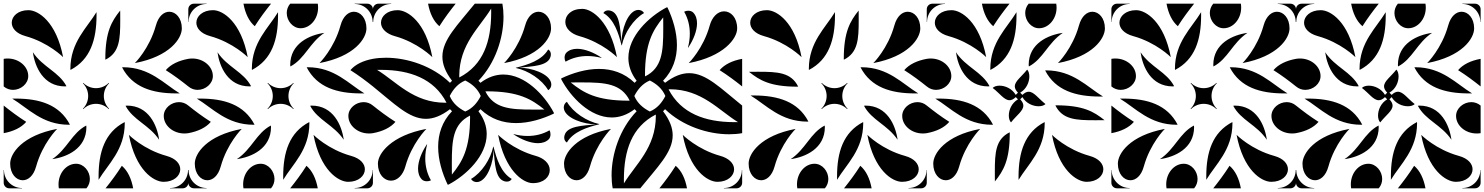

<svg xmlns="http://www.w3.org/2000/svg" viewBox="-20 -1020 8040 1040"><path d="M361.2 -647.1 361.7 -641.2C470.3 -697.4 502.5 -806.6 502.9 -935.4C502.9 -942.1 502.9 -947.8 502.8 -954.5C450.6 -868.5 361.5 -791.7 361.2 -647.1ZM550.5 -702.4 551 -696.6C627.6 -734.5 631.3 -807.8 631.3 -910.6C631.3 -921.3 631.2 -932.4 631.2 -943.7C631.2 -950.1 631.2 -956.4 631 -962.9C584.1 -904.5 550.8 -847 550.5 -702.4ZM263 -158C342 -169 448 -215 448 -332L447 -340C369 -299.2 344 -212 263 -158ZM297 -21.5C297 -14.5 297.5 -7.3 298.7 0H448.2C461.2 -15.4 466.8 -33.1 466.8 -50.5C466.8 -92.7 433.8 -133 392 -133C340 -133 297 -82.6 297 -21.5ZM514 -46C566 -132 655.5 -208.3 655.8 -352.9L655.3 -358.8C546.7 -302.6 514 -194 514 -65ZM551.8 0H701.3C691.8 -52.2 671.3 -95.5 640 -122C611.3 -76.7 581.1 -36.6 551.8 0ZM660 -447C700.8 -369 788 -344 842 -263C831 -342 785 -448 668 -448ZM867 -392C867 -340 917.4 -297 978.5 -297C985.6 -297 992.7 -297.5 1000 -298.7V-448.2C984.7 -461.2 966.9 -466.8 949.5 -466.8C907.3 -466.8 867 -433.8 867 -392ZM641.2 -655.3C697.4 -546.7 806 -514 935 -514H954C868 -566 791.7 -655.5 647.1 -655.8ZM878 -640C923.3 -611.3 963.4 -581.1 1000 -551.8V-701.3C947.8 -691.8 904.5 -671.3 878 -640ZM158 -737C169 -658 215 -552 332 -552L340 -553C299.2 -631 212 -656 158 -737ZM0 -551.8C15.4 -538.8 33.1 -533.2 50.5 -533.2C92.7 -533.2 133 -566.2 133 -608C133 -660 82.6 -703.1 21.5 -703.1C14.4 -703.1 7.3 -702.5 0 -701.3ZM46 -486C132 -434 208.3 -344.5 352.9 -344.2L358.8 -344.7C302.6 -453.3 194 -486 65 -486ZM0 -298.7C52.2 -308.2 95.5 -328.7 122 -360C76.7 -388.7 36.6 -418.9 0 -448.2ZM678.2 -289.5C714.2 -99.5 811.6 -35.1 866.2 -35.1C922.5 -35.1 956.4 -68.1 956.4 -103C956.4 -131.5 933.8 -161.3 882.2 -175.5C756.5 -210.2 678.2 -289.5 678.2 -289.5ZM901.2 0H970C986.6 0 1000 -13.4 1000 -30V-98.8H998.5C998.5 -45.1 954.9 -1.5 901.2 -1.5ZM429.1 -431.2 431.2 -429.1C450.2 -448.1 475.1 -457.6 500 -457.6C524.9 -457.6 549.8 -448.1 568.8 -429.1L570.9 -431.2C551.9 -450.2 542.4 -475.1 542.4 -500C542.4 -524.9 551.9 -549.8 570.9 -568.8L568.8 -570.9C549.8 -551.9 524.9 -542.4 500 -542.4C475.1 -542.4 450.2 -551.9 431.2 -570.9L429.1 -568.8C448.1 -549.8 457.6 -524.9 457.6 -500C457.6 -475.1 448.1 -450.2 429.1 -431.2ZM35.1 -133.8C35.1 -77.5 68.1 -43.6 103 -43.6C131.5 -43.6 161.3 -66.3 175.5 -117.8C210.2 -243.5 289.5 -321.8 289.5 -321.8C99.5 -285.8 35.1 -188.4 35.1 -133.8ZM0 -30C0 -13.4 13.4 0 30 0H98.8V-1.5C45.1 -1.5 1.5 -45.1 1.5 -98.8H0ZM43.6 -897C43.6 -868.5 66.2 -838.7 117.8 -824.5C243.4 -789.8 321.8 -710.5 321.8 -710.5C285.8 -900.5 188.4 -964.9 133.8 -964.9C77.5 -964.9 43.6 -931.9 43.6 -897ZM710.5 -678.3C900.5 -714.3 964.9 -811.6 964.9 -866.2C964.9 -922.5 931.9 -956.4 897 -956.4C868.5 -956.4 838.7 -933.8 824.5 -882.3C789.8 -756.6 710.5 -678.3 710.5 -678.3Z M1035.1 -133.8C1035.1 -77.5 1068.1 -43.6 1103 -43.6C1131.5 -43.6 1161.3 -66.3 1175.5 -117.8C1210.2 -243.5 1289.5 -321.8 1289.5 -321.8C1099.5 -285.8 1035.1 -188.4 1035.1 -133.8ZM1000 -30C1000 -13.4 1013.4 0 1030 0H1098.8V-1.5C1045.1 -1.5 1001.5 -45.1 1001.5 -98.8H1000ZM1043.6 -897C1043.6 -868.5 1066.2 -838.7 1117.8 -824.5C1243.4 -789.8 1321.8 -710.5 1321.8 -710.5C1285.8 -900.5 1188.4 -964.9 1133.8 -964.9C1077.5 -964.9 1043.6 -931.9 1043.6 -897ZM1000 -901.3H1001.5C1001.5 -954.9 1045.1 -998.5 1098.8 -998.5V-1000H1030C1013.4 -1000 1000 -986.6 1000 -970ZM1710.5 -678.3C1900.5 -714.3 1964.9 -811.6 1964.9 -866.2C1964.9 -922.5 1931.9 -956.4 1897 -956.4C1868.5 -956.4 1838.7 -933.8 1824.5 -882.3C1789.8 -756.6 1710.5 -678.3 1710.5 -678.3ZM1901.2 -998.5C1954.9 -998.5 1998.5 -954.9 1998.5 -901.3H2000V-970C2000 -986.6 1986.6 -1000 1970 -1000H1901.2ZM1678.2 -289.5C1714.2 -99.5 1811.6 -35.1 1866.2 -35.1C1922.5 -35.1 1956.4 -68.1 1956.4 -103C1956.4 -131.5 1933.8 -161.3 1882.2 -175.5C1756.5 -210.2 1678.2 -289.5 1678.2 -289.5ZM1901.2 0H1970C1986.6 0 2000 -13.4 2000 -30V-98.8H1998.5C1998.5 -45.1 1954.9 -1.5 1901.2 -1.5ZM1158 -737C1169 -658 1215 -552 1332 -552L1340 -553C1299.2 -631 1212 -656 1158 -737ZM1000 -551.8C1015.4 -538.8 1033.1 -533.2 1050.5 -533.2C1092.7 -533.2 1133 -566.2 1133 -608C1133 -660 1082.6 -703.1 1021.5 -703.1C1014.4 -703.1 1007.3 -702.5 1000 -701.3ZM1046 -486C1132 -434 1208.3 -344.5 1352.9 -344.2L1358.8 -344.7C1302.6 -453.3 1194 -486 1065 -486ZM1000 -298.7C1052.2 -308.2 1095.5 -328.7 1122 -360C1076.7 -388.7 1036.6 -418.9 1000 -448.2ZM1660 -447C1700.8 -369 1788 -344 1842 -263C1831 -342 1785 -448 1668 -448ZM1867 -392C1867 -340 1917.4 -297 1978.5 -297C1985.6 -297 1992.7 -297.5 2000 -298.7V-448.2C1984.7 -461.2 1966.9 -466.8 1949.5 -466.8C1907.3 -466.8 1867 -433.8 1867 -392ZM1641.2 -655.3C1697.4 -546.7 1806 -514 1935 -514H1954C1868 -566 1791.7 -655.5 1647.1 -655.8ZM1878 -640C1923.3 -611.4 1963.4 -581.1 2000 -551.8V-701.3C1947.8 -691.8 1904.5 -671.3 1878 -640ZM1552 -668 1553 -660C1631 -700.8 1656 -788 1737 -842C1658 -831 1552 -785 1552 -668ZM1533.2 -949.5C1533.2 -907.3 1566.2 -867 1608 -867C1660 -867 1703 -917.4 1703 -978.5C1703 -985.6 1702.5 -992.7 1701.3 -1000H1551.8C1538.8 -984.7 1533.2 -966.9 1533.2 -949.5ZM1344.2 -647.1 1344.7 -641.2C1453.3 -697.4 1486 -806 1486 -935V-954C1434 -868 1344.5 -791.7 1344.2 -647.1ZM1298.7 -1000C1308.2 -947.8 1328.7 -904.5 1360 -878C1388.6 -923.3 1418.9 -963.4 1448.2 -1000ZM1263 -158C1342 -169 1448 -215 1448 -332L1447 -340C1369 -299.2 1344 -212 1263 -158ZM1297 -21.5C1297 -14.5 1297.5 -7.3 1298.7 0H1448.2C1461.2 -15.4 1466.8 -33.1 1466.8 -50.5C1466.8 -92.7 1433.8 -133 1392 -133C1340 -133 1297 -82.6 1297 -21.5ZM1514 -46C1566 -132 1655.5 -208.3 1655.8 -352.9L1655.3 -358.8C1546.7 -302.6 1514 -194 1514 -65ZM1551.8 0H1701.3C1691.8 -52.2 1671.3 -95.5 1640 -122C1611.3 -76.7 1581.1 -36.6 1551.8 0ZM1429.1 -431.2 1431.2 -429.1C1450.2 -448.1 1475.1 -457.6 1500 -457.6C1524.9 -457.6 1549.8 -448.1 1568.8 -429.1L1570.9 -431.2C1551.9 -450.2 1542.4 -475.1 1542.4 -500C1542.4 -524.9 1551.9 -549.8 1570.9 -568.8L1568.8 -570.9C1549.8 -551.9 1524.9 -542.4 1500 -542.4C1475.1 -542.4 1450.2 -551.9 1431.2 -570.9L1429.1 -568.8C1448.1 -549.8 1457.6 -524.9 1457.6 -500C1457.6 -475.1 1448.1 -450.2 1429.1 -431.2Z M2416.2 -499.5V-500.5C2435.1 -537.2 2460.6 -567.2 2499.5 -583.8H2500.5C2537.2 -564.9 2567.2 -539.4 2583.8 -500.5V-499.5C2564.9 -462.8 2539.4 -432.8 2500.5 -416.2H2499.5C2462.8 -435.1 2432.8 -460.6 2416.2 -499.5ZM2027 -134C2027 -74.9 2061.4 -41.4 2097.9 -41.4C2134.7 -41.4 2163.6 -74.7 2175.5 -117.8C2210.2 -243.4 2289.5 -321.8 2289.5 -321.8C2099.5 -285.8 2027 -189 2027 -134ZM2710.5 -678.2C2900.5 -714.2 2964.9 -811.6 2964.9 -866.2C2964.9 -922.5 2931.9 -956.4 2897 -956.4C2868.5 -956.4 2838.7 -933.8 2824.5 -882.2C2789.8 -756.5 2710.5 -678.2 2710.5 -678.2ZM2298.7 -1000C2308.2 -947.8 2328.7 -904.5 2360 -878C2388.6 -923.3 2418.9 -963.4 2448.2 -1000ZM2467.5 -607.5C2467.9 -781 2577.8 -870.3 2640.4 -973.4L2640.6 -950.5C2640.1 -795.9 2598.4 -668 2468.1 -600.5ZM2000 -298.7C2052.2 -308.2 2095.5 -328.7 2122 -360C2076.7 -388.6 2036.6 -418.9 2000 -448.2ZM2022.6 -641.4 2045.5 -641.6C2200.1 -641.1 2331 -594.4 2398.5 -464.1L2391.5 -463.5C2217.9 -463.9 2125.7 -578.8 2022.6 -641.4ZM2043.6 -897C2043.6 -862.6 2076.2 -835.9 2117.8 -824.5C2243.4 -789.8 2321.8 -710.5 2321.8 -710.5C2285.8 -900.5 2188.4 -964.9 2133.8 -964.9C2077.5 -964.9 2043.6 -931.9 2043.6 -897ZM2000 -901.2H2001.5C2001.5 -954.9 2045.1 -998.5 2098.8 -998.5V-1000H2030C2013.4 -1000 2000 -986.6 2000 -970ZM2678.2 -289.5C2714.2 -99.5 2811 -28 2866 -28C2926.3 -28 2957.9 -62.4 2957.9 -98.8C2957.9 -135.2 2924.9 -163.8 2882.2 -175.5C2756.5 -210.2 2678.2 -289.5 2678.2 -289.5ZM2609.2 -524.8 2616.2 -525.4C2789.8 -525 2858.7 -483 2928.7 -426.7C2921 -426.5 2913.4 -426.5 2905.8 -426.5C2892.2 -426.5 2878.9 -426.4 2866 -426.4C2742.7 -426.4 2654.8 -432.8 2609.2 -524.8ZM2761.8 -292.3C2804.8 -263.4 2853.7 -244.4 2893.9 -244.4C2917.3 -244.4 2937.7 -250.9 2952.4 -265.5C2958.7 -271.9 2961.9 -282.1 2961.9 -292.4C2961.9 -300.2 2960.1 -308 2956.5 -314.2C2920.2 -293.2 2879.5 -283.5 2837.9 -283.5C2812.8 -283.5 2787.3 -287 2762.2 -293.7ZM2427.4 -137C2427.4 -260.3 2433.8 -348.2 2525.8 -393.8L2526.3 -386.8C2526 -213.3 2484 -144.3 2427.7 -74.3C2427.5 -82 2427.5 -89.6 2427.5 -97.2C2427.5 -110.9 2427.4 -124.1 2427.4 -137ZM2244.4 -106.1C2244.4 -82.7 2250.9 -62.3 2265.5 -47.6C2271.9 -41.3 2282.1 -38.1 2292.4 -38.1C2300.1 -38.1 2308 -39.9 2314.2 -43.5C2293.2 -79.8 2283.5 -120.5 2283.5 -162.1C2283.5 -187.2 2287 -212.7 2293.7 -237.8L2292.3 -238.2C2263.4 -195.2 2244.4 -146.4 2244.4 -106.1ZM2000 -551.8C2114.6 -459.8 2194.4 -376.3 2287 -376.3C2326.9 -376.3 2369.1 -391.7 2417.5 -428.5L2428.5 -417.5C2373.9 -360.9 2353.3 -293.2 2353.3 -224.6C2353.3 -153.6 2375.4 -81.7 2404.7 -20H2409.2C2506.6 -71.2 2616.3 -176.7 2616.3 -293.5C2616.3 -334.1 2603.1 -376 2571.5 -417.5L2582.5 -428.5C2639.1 -373.9 2706.8 -353.3 2775.4 -353.3C2846.4 -353.3 2918.3 -375.4 2980 -404.7V-409.2C2928.8 -506.6 2823.3 -616.3 2706.5 -616.3C2665.9 -616.3 2624 -603.1 2582.5 -571.5L2571.5 -582.5C2663 -677.4 2707.3 -814.1 2707.3 -929.6C2707.3 -954.3 2705.3 -977.9 2701.3 -1000H2551.8C2459.8 -885.4 2376.3 -805.7 2376.3 -713C2376.3 -673.1 2391.7 -630.9 2428.5 -582.5L2417.5 -571.5C2322.6 -663 2185.9 -707.3 2070.4 -707.3C2045.8 -707.3 2022.1 -705.3 2000 -701.3ZM2774.2 -651.8C2841 -637.9 2915.7 -589.6 2949.3 -531.4C2960.6 -537.9 2966.3 -550.1 2966.3 -562.4C2966.3 -565.7 2965.9 -569.1 2965 -572.4C2951.7 -622.2 2859.1 -652.5 2792.4 -653.7C2865.5 -660.9 2948.5 -662.5 2962 -713C2963.2 -717.2 2963.8 -721.5 2963.8 -725.6C2963.8 -736.3 2959.6 -746 2949.3 -752C2915.7 -693.7 2839.4 -669.2 2774.6 -653.3ZM2531.4 -50.7C2537.9 -39.4 2550.1 -33.7 2562.3 -33.7C2565.7 -33.7 2569.1 -34.1 2572.4 -35C2622.2 -48.3 2652.5 -140.9 2653.7 -207.6C2660.9 -134.5 2662.5 -51.5 2713 -38C2717.2 -36.8 2721.5 -36.2 2725.6 -36.2C2736.3 -36.2 2746 -40.4 2752 -50.7C2693.7 -84.4 2669.2 -160.6 2653.3 -225.4L2651.8 -225.8C2637.9 -159 2589.6 -84.4 2531.4 -50.7Z M3416.2 -499.5V-500.5C3435.1 -537.2 3460.6 -567.2 3499.5 -583.8H3500.5C3537.2 -564.9 3567.2 -539.4 3583.8 -500.5V-499.5C3564.9 -462.8 3539.4 -432.8 3500.5 -416.2H3499.5C3462.8 -435.1 3432.8 -460.6 3416.2 -499.5ZM3710.5 -678.2C3900.5 -714.2 3973 -811 3973 -866C3973 -925.1 3938.6 -958.6 3902.1 -958.6C3865.3 -958.6 3836.3 -925.3 3824.5 -882.2C3789.8 -756.5 3710.5 -678.2 3710.5 -678.2ZM3035.1 -133.8C3035.1 -77.5 3068.1 -43.6 3103 -43.6C3131.5 -43.6 3161.3 -66.2 3175.5 -117.8C3210.2 -243.4 3289.5 -321.8 3289.5 -321.8C3099.5 -285.8 3035.1 -188.4 3035.1 -133.8ZM3551.8 0H3701.3C3691.8 -52.2 3671.3 -95.5 3640 -122C3611.4 -76.7 3581.1 -36.6 3551.8 0ZM3359.4 -49.5C3359.9 -204.1 3401.6 -332 3531.9 -399.5L3532.5 -392.5C3532.1 -218.9 3422.2 -129.7 3359.6 -26.6ZM3878 -640C3923.3 -611.3 3963.4 -581.1 4000 -551.8V-701.3C3947.8 -691.8 3904.5 -671.3 3878 -640ZM3601.5 -535.8 3608.5 -536.5C3782.1 -536.1 3874.3 -421.1 3977.4 -358.6L3954.5 -358.4C3799.9 -358.9 3669 -405.6 3601.5 -535.8ZM3678.3 -289.5C3714.3 -99.5 3811.6 -35.1 3866.2 -35.1C3922.5 -35.1 3956.4 -68.1 3956.4 -103C3956.4 -137.4 3923.8 -164.1 3882.3 -175.5C3756.6 -210.2 3678.3 -289.5 3678.3 -289.5ZM3901.3 0H3970C3986.6 0 4000 -13.4 4000 -30V-98.8H3998.5C3998.5 -45.1 3954.9 -1.5 3901.3 -1.5ZM3042.1 -901.2C3042.1 -864.8 3075.1 -836.2 3117.8 -824.5C3243.5 -789.8 3321.8 -710.5 3321.8 -710.5C3285.8 -900.5 3189 -972 3134 -972C3073.7 -972 3042.1 -937.6 3042.1 -901.2ZM3071.3 -573.3C3079 -573.5 3086.6 -573.5 3094.2 -573.5C3107.9 -573.5 3121.1 -573.6 3134 -573.6C3257.3 -573.6 3345.2 -567.2 3390.8 -475.2L3383.8 -474.6C3210.3 -475 3141.3 -517 3071.3 -573.3ZM3038.1 -707.6C3038.1 -699.8 3039.9 -692 3043.5 -685.8C3079.8 -706.8 3120.5 -716.5 3162.1 -716.5C3187.2 -716.5 3212.7 -713 3237.8 -706.3L3238.2 -707.7C3195.2 -736.6 3146.4 -755.6 3106.1 -755.6C3082.7 -755.6 3062.3 -749.1 3047.6 -734.5C3041.3 -728.1 3038.1 -717.9 3038.1 -707.6ZM3473.7 -613.2C3474 -786.8 3516 -855.7 3572.3 -925.7C3572.5 -918 3572.5 -910.4 3572.5 -902.8C3572.5 -889.2 3572.6 -875.9 3572.6 -863C3572.6 -739.7 3566.2 -651.8 3474.3 -606.2ZM3685.8 -956.5C3706.8 -920.2 3716.5 -879.5 3716.5 -837.9C3716.5 -812.8 3713 -787.3 3706.3 -762.2L3707.7 -761.8C3736.6 -804.8 3755.6 -853.7 3755.6 -893.9C3755.6 -917.3 3749.1 -937.7 3734.5 -952.4C3728.1 -958.7 3717.9 -961.9 3707.6 -961.9C3699.9 -961.9 3692 -960.1 3685.8 -956.5ZM3020 -590.8C3071.2 -493.4 3176.7 -383.7 3293.5 -383.7C3334.1 -383.7 3376 -396.9 3417.5 -428.5L3428.5 -417.5C3337 -322.6 3292.7 -185.9 3292.7 -70.4C3292.7 -45.8 3294.7 -22.1 3298.7 0H3448.2C3540.2 -114.6 3623.7 -194.3 3623.7 -287C3623.7 -326.9 3608.3 -369.1 3571.5 -417.5L3582.5 -428.5C3677.4 -337 3814.1 -292.7 3929.6 -292.7C3954.3 -292.7 3977.9 -294.7 4000 -298.7V-448.2C3885.4 -540.2 3805.6 -623.7 3713 -623.7C3673.1 -623.7 3630.9 -608.3 3582.5 -571.5L3571.5 -582.5C3626.1 -639.1 3646.7 -706.8 3646.7 -775.4C3646.7 -846.4 3624.6 -918.3 3595.3 -980H3590.8C3493.4 -928.8 3383.7 -823.3 3383.7 -706.5C3383.7 -665.9 3396.9 -624 3428.5 -582.5L3417.5 -571.5C3360.9 -626.1 3293.2 -646.7 3224.6 -646.7C3153.6 -646.7 3081.7 -624.6 3020 -595.3ZM3033.7 -437.6C3033.7 -434.3 3034.1 -430.9 3035 -427.6C3048.3 -377.8 3141 -347.5 3207.6 -346.3C3134.5 -339.1 3051.5 -337.5 3038 -287C3036.8 -282.8 3036.2 -278.5 3036.2 -274.4C3036.2 -263.7 3040.4 -254 3050.7 -248.1C3084.4 -306.3 3160.6 -330.9 3225.4 -346.7L3225.8 -348.2C3159 -362.1 3084.4 -410.4 3050.7 -468.6C3039.4 -462.1 3033.7 -449.9 3033.7 -437.6ZM3248.1 -949.3C3306.3 -915.7 3330.9 -839.4 3346.7 -774.6L3348.2 -774.2C3362.1 -841 3410.4 -915.7 3468.6 -949.3C3462.1 -960.6 3449.9 -966.3 3437.7 -966.3C3434.3 -966.3 3430.9 -965.9 3427.6 -965C3377.8 -951.7 3347.5 -859 3346.3 -792.4C3339.1 -865.5 3337.5 -948.5 3287 -962C3282.8 -963.2 3278.5 -963.8 3274.4 -963.8C3263.7 -963.8 3254 -959.6 3248.1 -949.3Z M4361.2 -647.1 4361.7 -641.2C4470.3 -697.4 4502.5 -806.6 4502.9 -935.4C4502.9 -942.1 4502.9 -947.8 4502.8 -954.5C4450.6 -868.5 4361.5 -791.7 4361.2 -647.1ZM4550.5 -702.4 4551 -696.6C4627.6 -734.5 4631.3 -807.8 4631.3 -910.6C4631.3 -921.3 4631.2 -932.4 4631.2 -943.7C4631.2 -950.1 4631.2 -956.4 4631 -962.9C4584.1 -904.5 4550.8 -847 4550.5 -702.4ZM4045.5 -502.8C4131.5 -450.6 4208.3 -361.5 4352.9 -361.2L4358.8 -361.7C4302.6 -470.3 4193.4 -502.5 4064.6 -502.9C4057.9 -502.9 4052.2 -502.9 4045.5 -502.8ZM4037.1 -631C4095.5 -584.1 4153 -550.8 4297.6 -550.5L4303.4 -551C4265.5 -627.6 4192.2 -631.3 4089.4 -631.3C4078.7 -631.3 4067.6 -631.2 4056.3 -631.2C4049.9 -631.2 4043.6 -631.2 4037.1 -631ZM4043.6 -897C4043.6 -868.5 4066.2 -838.7 4117.8 -824.5C4243.4 -789.8 4321.8 -710.5 4321.8 -710.5C4285.8 -900.5 4188.4 -964.9 4133.8 -964.9C4077.5 -964.9 4043.6 -931.9 4043.6 -897ZM4678.2 -289.5C4714.2 -99.5 4811.6 -35.1 4866.2 -35.1C4922.5 -35.1 4956.4 -68.1 4956.4 -103C4956.4 -131.5 4933.8 -161.3 4882.2 -175.5C4756.5 -210.2 4678.2 -289.5 4678.2 -289.5ZM4901.2 0H4970C4986.6 0 5000 -13.4 5000 -30V-98.8H4998.5C4998.5 -45.1 4954.9 -1.5 4901.2 -1.5ZM4660 -447C4700.8 -369 4788 -344 4842 -263C4831 -342 4785 -448 4668 -448ZM4867 -392C4867 -340 4917.4 -297 4978.5 -297C4985.6 -297 4992.7 -297.5 5000 -298.7V-448.2C4984.7 -461.2 4966.9 -466.8 4949.5 -466.8C4907.3 -466.8 4867 -433.8 4867 -392ZM4641.2 -655.3C4697.4 -546.7 4806 -514 4935 -514H4954C4868 -566 4791.7 -655.5 4647.1 -655.8ZM4878 -640C4923.3 -611.4 4963.4 -581.1 5000 -551.8V-701.3C4947.8 -691.8 4904.5 -671.3 4878 -640ZM4035.1 -133.8C4035.1 -77.5 4068.1 -43.6 4103 -43.6C4131.5 -43.6 4161.3 -66.3 4175.5 -117.8C4210.2 -243.5 4289.5 -321.8 4289.5 -321.8C4099.5 -285.8 4035.1 -188.4 4035.1 -133.8ZM4710.5 -678.3C4900.5 -714.3 4964.9 -811.6 4964.9 -866.2C4964.9 -922.5 4931.9 -956.4 4897 -956.4C4868.5 -956.4 4838.7 -933.8 4824.5 -882.3C4789.8 -756.6 4710.5 -678.3 4710.5 -678.3ZM4263 -158C4342 -169 4448 -215 4448 -332L4447 -340C4369 -299.2 4344 -212 4263 -158ZM4297 -21.5C4297 -14.5 4297.5 -7.3 4298.7 0H4448.2C4461.2 -15.4 4466.8 -33.1 4466.8 -50.5C4466.8 -92.7 4433.8 -133 4392 -133C4340 -133 4297 -82.6 4297 -21.5ZM4514 -46C4566 -132 4655.5 -208.3 4655.8 -352.9L4655.3 -358.8C4546.7 -302.6 4514 -194 4514 -65ZM4551.8 0H4701.3C4691.8 -52.2 4671.3 -95.5 4640 -122C4611.4 -76.7 4581.1 -36.6 4551.8 0ZM4429.1 -431.2 4431.2 -429.1C4450.2 -448.1 4475.1 -457.6 4500 -457.6C4524.9 -457.6 4549.8 -448.1 4568.8 -429.1L4570.9 -431.2C4551.9 -450.2 4542.4 -475.1 4542.4 -500C4542.4 -524.9 4551.9 -549.8 4570.9 -568.8L4568.8 -570.9C4549.8 -551.9 4524.9 -542.4 4500 -542.4C4475.1 -542.4 4450.2 -551.9 4431.2 -570.9L4429.1 -568.8C4448.1 -549.8 4457.6 -524.9 4457.6 -500C4457.6 -475.1 4448.1 -450.2 4429.1 -431.2Z M5035.1 -133.8C5035.1 -77.5 5068.1 -43.6 5103 -43.6C5131.5 -43.6 5161.3 -66.3 5175.5 -117.8C5210.2 -243.5 5289.5 -321.8 5289.5 -321.8C5099.5 -285.8 5035.1 -188.4 5035.1 -133.8ZM5710.5 -678.3C5900.5 -714.3 5964.9 -811.6 5964.9 -866.2C5964.9 -922.5 5931.9 -956.4 5897 -956.4C5868.5 -956.4 5838.7 -933.8 5824.5 -882.3C5789.8 -756.6 5710.5 -678.3 5710.5 -678.3ZM5357 -543.6C5395.6 -514.2 5419.5 -477.1 5448.1 -477.1C5458.5 -477.1 5469.5 -482 5482 -494L5494 -482C5459.4 -461.7 5444.4 -424.1 5444.4 -394.2C5444.4 -378.4 5448.6 -364.8 5456.3 -357C5486.4 -395.5 5523.1 -419.4 5523.1 -447.8C5523.1 -458.3 5518.1 -469.4 5506 -482L5518 -494C5538.3 -459.4 5575.9 -444.4 5605.8 -444.4C5621.6 -444.4 5635.2 -448.6 5643 -456.3C5604.6 -486.4 5580.6 -523.1 5552.2 -523.1C5541.7 -523.1 5530.7 -518.1 5518 -506L5506 -518C5540.6 -538.3 5555.6 -575.9 5555.6 -605.8C5555.6 -621.6 5551.4 -635.2 5543.7 -643C5513.6 -604.6 5476.9 -580.6 5476.9 -552.2C5476.9 -541.7 5481.9 -530.7 5494 -518L5482 -506C5461.7 -540.6 5424.1 -556 5394.3 -556C5378.4 -556 5364.8 -551.7 5357 -543.6ZM5043.6 -897C5043.6 -868.5 5066.3 -838.7 5117.8 -824.5C5243.5 -789.8 5321.8 -710.5 5321.8 -710.5C5285.8 -900.5 5188.4 -964.9 5133.8 -964.9C5077.5 -964.9 5043.6 -931.9 5043.6 -897ZM5000 -901.3H5001.5C5001.5 -954.9 5045.1 -998.5 5098.8 -998.5V-1000H5030C5013.4 -1000 5000 -986.6 5000 -970ZM5158 -737C5169 -658 5215 -552 5332 -552L5340 -553C5299.2 -631 5212 -656 5158 -737ZM5000 -551.8C5015.4 -538.8 5033.1 -533.2 5050.5 -533.2C5092.7 -533.2 5133 -566.2 5133 -608C5133 -660 5082.6 -703.1 5021.5 -703.1C5014.5 -703.1 5007.3 -702.5 5000 -701.3ZM5046 -486C5132 -434 5208.3 -344.5 5352.9 -344.2L5358.8 -344.7C5302.6 -453.3 5194 -486 5065 -486ZM5000 -298.7C5052.2 -308.2 5095.5 -328.7 5122 -360C5076.7 -388.7 5036.6 -418.9 5000 -448.2ZM5552 -668 5553 -660C5631 -700.8 5656 -788 5737 -842C5658 -831 5552 -785 5552 -668ZM5533.2 -949.5C5533.2 -907.3 5566.2 -867 5608 -867C5660 -867 5703.1 -917.4 5703.1 -978.5C5703.1 -985.6 5702.5 -992.7 5701.3 -1000H5551.8C5538.8 -984.7 5533.2 -966.9 5533.2 -949.5ZM5344.2 -647.1 5344.7 -641.2C5453.3 -697.4 5486 -806 5486 -935V-954C5434 -868 5344.5 -791.7 5344.2 -647.1ZM5298.7 -1000C5308.2 -947.8 5328.7 -904.5 5360 -878C5388.7 -923.3 5418.9 -963.4 5448.2 -1000ZM5497.1 -64.6C5497.1 -57.9 5497.1 -52.2 5497.2 -45.5C5549.4 -131.5 5638.5 -208.3 5638.8 -352.9L5638.3 -358.8C5529.7 -302.6 5497.5 -193.4 5497.1 -64.6ZM5368.7 -89.4C5368.7 -78.7 5368.8 -67.6 5368.8 -56.3C5368.8 -49.9 5368.8 -43.6 5369 -37.1C5415.9 -95.5 5449.2 -153 5449.5 -297.6L5449 -303.4C5372.4 -265.5 5368.7 -192.2 5368.7 -89.4ZM5641.2 -638.3C5697.4 -529.7 5806.6 -497.5 5935.4 -497.1C5942.1 -497.1 5947.8 -497.1 5954.5 -497.2C5868.5 -549.4 5791.7 -638.5 5647.1 -638.8ZM5696.6 -449C5734.6 -372.4 5807.8 -368.7 5910.6 -368.7C5921.3 -368.7 5932.4 -368.8 5943.7 -368.8C5950.1 -368.8 5956.4 -368.8 5962.9 -369C5904.5 -415.9 5847 -449.2 5702.4 -449.5ZM5678.3 -289.5C5714.3 -99.5 5811.6 -35.1 5866.2 -35.1C5922.5 -35.1 5956.4 -68.1 5956.4 -103C5956.4 -131.5 5933.8 -161.3 5882.3 -175.5C5756.6 -210.2 5678.3 -289.5 5678.3 -289.5Z M6035.1 -133.8C6035.1 -77.5 6068.1 -43.6 6103 -43.6C6131.5 -43.6 6161.3 -66.3 6175.5 -117.8C6210.2 -243.5 6289.5 -321.8 6289.5 -321.8C6099.5 -285.8 6035.1 -188.4 6035.1 -133.8ZM6000 -30C6000 -13.4 6013.4 0 6030 0H6098.8V-1.5C6045.1 -1.5 6001.5 -45.1 6001.5 -98.8H6000ZM6043.6 -897C6043.6 -868.5 6066.2 -838.7 6117.8 -824.5C6243.4 -789.8 6321.8 -710.5 6321.8 -710.5C6285.8 -900.5 6188.4 -964.9 6133.8 -964.9C6077.5 -964.9 6043.6 -931.9 6043.6 -897ZM6000 -901.3H6001.5C6001.5 -954.9 6045.1 -998.5 6098.8 -998.5V-1000H6030C6013.4 -1000 6000 -986.6 6000 -970ZM6710.5 -678.3C6900.5 -714.3 6964.9 -811.6 6964.9 -866.2C6964.9 -922.5 6931.9 -956.4 6897 -956.4C6868.5 -956.4 6838.7 -933.8 6824.5 -882.3C6789.8 -756.6 6710.5 -678.3 6710.5 -678.3ZM6901.2 -998.5C6954.9 -998.5 6998.5 -954.9 6998.5 -901.3H7000V-970C7000 -986.6 6986.6 -1000 6970 -1000H6901.2ZM6678.2 -289.5C6714.2 -99.5 6811.6 -35.1 6866.2 -35.1C6922.5 -35.1 6956.4 -68.1 6956.4 -103C6956.4 -131.5 6933.8 -161.3 6882.2 -175.5C6756.5 -210.2 6678.2 -289.5 6678.2 -289.5ZM6901.2 0H6970C6986.6 0 7000 -13.4 7000 -30V-98.8H6998.5C6998.5 -45.1 6954.9 -1.5 6901.2 -1.5ZM6158 -737C6169 -658 6215 -552 6332 -552L6340 -553C6299.2 -631 6212 -656 6158 -737ZM6000 -551.8C6015.4 -538.8 6033.1 -533.2 6050.5 -533.2C6092.7 -533.2 6133 -566.2 6133 -608C6133 -660 6082.6 -703.1 6021.5 -703.1C6014.4 -703.1 6007.3 -702.5 6000 -701.3ZM6046 -486C6132 -434 6208.3 -344.5 6352.9 -344.2L6358.8 -344.7C6302.6 -453.3 6194 -486 6065 -486ZM6000 -298.7C6052.2 -308.2 6095.5 -328.7 6122 -360C6076.7 -388.7 6036.6 -418.9 6000 -448.2ZM6660 -447C6700.8 -369 6788 -344 6842 -263C6831 -342 6785 -448 6668 -448ZM6867 -392C6867 -340 6917.4 -297 6978.5 -297C6985.6 -297 6992.7 -297.5 7000 -298.7V-448.2C6984.7 -461.2 6966.9 -466.8 6949.5 -466.8C6907.3 -466.8 6867 -433.8 6867 -392ZM6641.2 -655.3C6697.4 -546.7 6806 -514 6935 -514H6954C6868 -566 6791.7 -655.5 6647.1 -655.8ZM6878 -640C6923.3 -611.4 6963.4 -581.1 7000 -551.8V-701.3C6947.8 -691.8 6904.5 -671.3 6878 -640ZM6552 -668 6553 -660C6631 -700.8 6656 -788 6737 -842C6658 -831 6552 -785 6552 -668ZM6533.2 -949.5C6533.2 -907.3 6566.2 -867 6608 -867C6660 -867 6703 -917.4 6703 -978.5C6703 -985.6 6702.5 -992.7 6701.3 -1000H6551.8C6538.8 -984.7 6533.2 -966.9 6533.2 -949.5ZM6344.2 -647.1 6344.7 -641.2C6453.3 -697.4 6486 -806 6486 -935V-954C6434 -868 6344.5 -791.7 6344.2 -647.1ZM6298.7 -1000C6308.2 -947.8 6328.7 -904.5 6360 -878C6388.6 -923.3 6418.9 -963.4 6448.2 -1000ZM6263 -158C6342 -169 6448 -215 6448 -332L6447 -340C6369 -299.2 6344 -212 6263 -158ZM6297 -21.5C6297 -14.5 6297.5 -7.3 6298.7 0H6448.2C6461.2 -15.4 6466.8 -33.1 6466.8 -50.5C6466.8 -92.7 6433.8 -133 6392 -133C6340 -133 6297 -82.6 6297 -21.5ZM6514 -46C6566 -132 6655.5 -208.3 6655.8 -352.9L6655.3 -358.8C6546.7 -302.6 6514 -194 6514 -65ZM6551.8 0H6701.3C6691.8 -52.2 6671.3 -95.5 6640 -122C6611.3 -76.7 6581.1 -36.6 6551.8 0ZM6429.1 -431.2 6431.2 -429.1C6450.2 -448.1 6475.1 -457.6 6500 -457.6C6524.9 -457.6 6549.8 -448.1 6568.8 -429.1L6570.9 -431.2C6551.9 -450.2 6542.4 -475.1 6542.4 -500C6542.4 -524.9 6551.9 -549.8 6570.9 -568.8L6568.8 -570.9C6549.8 -551.9 6524.9 -542.4 6500 -542.4C6475.1 -542.4 6450.2 -551.9 6431.2 -570.9L6429.1 -568.8C6448.1 -549.8 6457.6 -524.9 6457.6 -500C6457.6 -475.1 6448.1 -450.2 6429.1 -431.2Z M7357 -543.6C7395.6 -514.2 7419.5 -477.1 7448.1 -477.1C7458.5 -477.1 7469.5 -482 7482 -494L7494 -482C7459.4 -461.7 7444.4 -424.1 7444.4 -394.2C7444.4 -378.4 7448.6 -364.8 7456.3 -357C7486.4 -395.5 7523.1 -419.4 7523.1 -447.8C7523.1 -458.3 7518.1 -469.4 7506 -482L7518 -494C7538.3 -459.4 7575.9 -444.4 7605.8 -444.4C7621.6 -444.4 7635.2 -448.6 7643 -456.3C7604.5 -486.4 7580.6 -523.1 7552.2 -523.1C7541.7 -523.1 7530.7 -518.1 7518 -506L7506 -518C7540.6 -538.3 7555.6 -575.9 7555.6 -605.8C7555.6 -621.6 7551.4 -635.2 7543.7 -643C7513.6 -604.5 7476.9 -580.6 7476.9 -552.2C7476.9 -541.7 7481.9 -530.7 7494 -518L7482 -506C7461.7 -540.6 7424.1 -556 7394.2 -556C7378.4 -556 7364.8 -551.7 7357 -543.6ZM7263 -158C7342 -169 7448 -215 7448 -332L7447 -340C7369 -299.2 7344 -212 7263 -158ZM7297 -21.5C7297 -14.5 7297.5 -7.3 7298.7 0H7448.2C7461.2 -15.4 7466.8 -33.1 7466.8 -50.5C7466.8 -92.7 7433.8 -133 7392 -133C7340 -133 7297 -82.6 7297 -21.5ZM7514 -46C7566 -132 7655.5 -208.3 7655.8 -352.9L7655.3 -358.8C7546.7 -302.6 7514 -194 7514 -65ZM7551.8 0H7701.3C7691.8 -52.2 7671.3 -95.5 7640 -122C7611.3 -76.7 7581.1 -36.6 7551.8 0ZM7552 -668 7553 -660C7631 -700.8 7656 -788 7737 -842C7658 -831 7552 -785 7552 -668ZM7533.2 -949.5C7533.2 -907.3 7566.2 -867 7608 -867C7660 -867 7703 -917.4 7703 -978.5C7703 -985.6 7702.5 -992.7 7701.3 -1000H7551.8C7538.8 -984.7 7533.2 -966.9 7533.2 -949.5ZM7344.2 -647.1 7344.7 -641.2C7453.3 -697.4 7486 -806 7486 -935V-954C7434 -868 7344.5 -791.7 7344.2 -647.1ZM7298.7 -1000C7308.2 -947.8 7328.7 -904.5 7360 -878C7388.6 -923.3 7418.9 -963.4 7448.2 -1000ZM7660 -447C7700.8 -369 7788 -344 7842 -263C7831 -342 7785 -448 7668 -448ZM7867 -392C7867 -340 7917.4 -297 7978.5 -297C7985.6 -297 7992.7 -297.5 8000 -298.7V-448.2C7984.7 -461.2 7966.9 -466.8 7949.5 -466.8C7907.3 -466.8 7867 -433.8 7867 -392ZM7641.2 -655.3C7697.4 -546.7 7806 -514 7935 -514H7954C7868 -566 7791.7 -655.5 7647.1 -655.8ZM7878 -640C7923.3 -611.3 7963.4 -581.1 8000 -551.8V-701.3C7947.8 -691.8 7904.5 -671.3 7878 -640ZM7158 -737C7169 -658 7215 -552 7332 -552L7340 -553C7299.2 -631 7212 -656 7158 -737ZM7000 -551.8C7015.4 -538.8 7033.1 -533.2 7050.5 -533.2C7092.7 -533.2 7133 -566.2 7133 -608C7133 -660 7082.6 -703.1 7021.5 -703.1C7014.4 -703.1 7007.3 -702.5 7000 -701.3ZM7046 -486C7132 -434 7208.3 -344.5 7352.9 -344.2L7358.8 -344.7C7302.6 -453.3 7194 -486 7065 -486ZM7000 -298.7C7052.2 -308.2 7095.5 -328.7 7122 -360C7076.7 -388.7 7036.6 -418.9 7000 -448.2ZM7678.2 -289.5C7714.2 -99.5 7811.6 -35.1 7866.2 -35.1C7922.5 -35.1 7956.4 -68.1 7956.4 -103C7956.4 -131.5 7933.8 -161.3 7882.2 -175.5C7756.5 -210.2 7678.2 -289.5 7678.2 -289.5ZM7901.2 0H7970C7986.6 0 8000 -13.4 8000 -30V-98.8H7998.5C7998.5 -45.1 7954.9 -1.5 7901.2 -1.5ZM7710.5 -678.3C7900.5 -714.3 7964.9 -811.6 7964.9 -866.2C7964.9 -922.5 7931.9 -956.4 7897 -956.4C7868.5 -956.4 7838.7 -933.8 7824.5 -882.3C7789.8 -756.6 7710.5 -678.3 7710.5 -678.3ZM7901.2 -998.5C7954.9 -998.5 7998.5 -954.9 7998.5 -901.3H8000V-970C8000 -986.6 7986.6 -1000 7970 -1000H7901.2ZM7043.6 -897C7043.6 -868.5 7066.2 -838.7 7117.8 -824.5C7243.4 -789.8 7321.8 -710.5 7321.8 -710.5C7285.8 -900.5 7188.4 -964.9 7133.8 -964.9C7077.5 -964.9 7043.6 -931.9 7043.6 -897ZM7000 -901.3H7001.5C7001.5 -954.9 7045.1 -998.5 7098.8 -998.5V-1000H7030C7013.4 -1000 7000 -986.6 7000 -970ZM7035.1 -133.8C7035.1 -77.5 7068.1 -43.6 7103 -43.6C7131.5 -43.6 7161.3 -66.3 7175.5 -117.8C7210.2 -243.5 7289.5 -321.8 7289.5 -321.8C7099.5 -285.8 7035.1 -188.4 7035.1 -133.8ZM7000 -30C7000 -13.4 7013.4 0 7030 0H7098.8V-1.5C7045.1 -1.5 7001.5 -45.1 7001.5 -98.8H7000Z"/></svg>

Font: GlukFrames07
Style: Medium
Weight: 500
Monospace: yes
Designer: gluk
Foundry: gluk
Version: Version 1.00